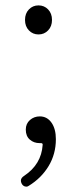

<svg xmlns="http://www.w3.org/2000/svg" viewBox="-20 -533 290 723"><path d="M74.2 -458Q74.2 -482.4 88.9 -497.6Q103.5 -512.7 125 -512.7Q146.5 -512.7 161.1 -497.6Q175.8 -482.4 175.8 -458Q175.8 -433.6 161.1 -418.5Q146.5 -403.3 125 -403.3Q103.5 -403.3 88.9 -418.5Q74.2 -433.6 74.2 -458ZM87.9 167Q84 169.9 79.1 169.9Q76.2 169.9 73.2 168.9Q65.4 166 61.5 158.2Q58.6 152.3 58.6 147.5Q58.6 136.7 71.3 128.9Q135.7 85.9 140.6 12.7Q141.6 5.9 133.8 5.9Q131.8 5.9 128.9 5.9Q107.4 5.9 92.3 -7.3Q77.1 -20.5 77.1 -44.9Q77.1 -67.4 92.8 -81.1Q108.4 -94.7 129.9 -94.7Q157.2 -94.7 173.8 -71.3Q190.4 -47.9 190.4 -8.8Q190.4 46.9 163.1 92.3Q135.7 137.7 87.9 167Z"/></svg>

Font: Gen Jyuu Gothic P Light
Style: Regular
Weight: 200
Designer: [Source Han Sans]
Ryoko NISHIZUKA  (kana & ideographs); Paul D. Hunt (Latin, Greek & Cyrillic); Wenlong ZHANG  (bopomofo
Version: Version 1.002.20150607